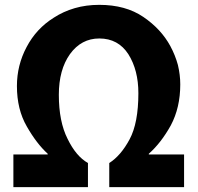

<svg xmlns="http://www.w3.org/2000/svg" viewBox="-20 -772 817 792"><path d="M176.8 -134.8Q141.6 -134.8 35.2 -134.8Q35.2 -101.6 35.2 0Q112.3 0 342.8 0Q342.8 -25.4 342.8 -99.6Q293.9 -127 258.8 -199.2Q222.7 -270.5 222.7 -380.9Q222.7 -484.4 268.6 -548.8Q315.4 -613.3 389.6 -613.3Q467.8 -613.3 509.8 -547.9Q550.8 -482.4 550.8 -387.7Q550.8 -264.6 514.6 -197.3Q478.5 -129.9 430.7 -99.6Q430.7 -66.4 430.7 0Q507.8 0 739.3 0Q739.3 -34.2 739.3 -134.8Q703.1 -134.8 593.8 -134.8Q593.8 -135.7 593.8 -137.7Q644.5 -182.6 684.6 -254.9Q723.6 -328.1 723.6 -423.8Q723.6 -462.9 713.9 -503.9Q703.1 -543.9 682.6 -582Q644.5 -652.3 571.3 -702.1Q498 -752 389.6 -752Q335 -752 288.1 -738.3Q241.2 -724.6 202.1 -699.2Q129.9 -654.3 89.8 -578.1Q49.8 -502.9 49.8 -417Q49.8 -320.3 90.8 -250Q130.9 -179.7 176.8 -137.7Q176.8 -136.7 176.8 -134.8Z"/></svg>

Font: Avakin
Style: Bold
Weight: 700
Designer: Herb Lubalin, Tom Carnase, Ed Benguiat, Adobe Type Staff
Version: Version 1.0